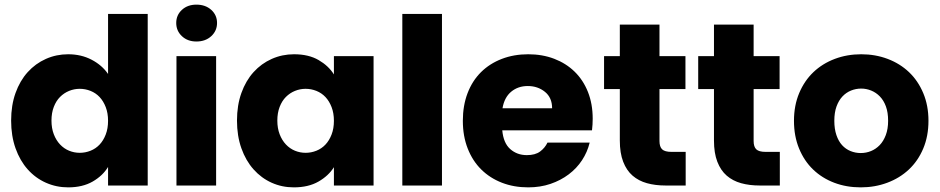

<svg xmlns="http://www.w3.org/2000/svg" viewBox="-20 -800 4053 828"><path d="M28 -280Q28 -346 47 -399Q66 -452 99.5 -489Q133 -526 178 -546Q223 -566 274 -566Q330 -566 375 -542.5Q420 -519 446 -481V-740H617V0H446V-80Q423 -42 379.5 -17Q336 8 274 8Q223 8 178 -12Q133 -32 99.5 -69.5Q66 -107 47 -160.5Q28 -214 28 -280ZM446 -279Q446 -312 436 -338Q426 -364 409.5 -381.5Q393 -399 370.5 -408Q348 -417 324 -417Q300 -417 278 -408Q256 -399 239 -382Q222 -365 212 -339Q202 -313 202 -280Q202 -247 212 -221Q222 -195 239 -177Q256 -159 278 -150Q300 -141 324 -141Q348 -141 370.5 -150Q393 -159 409.5 -176.5Q426 -194 436 -220Q446 -246 446 -279Z M741 -558H912V0H741ZM827 -621Q789 -621 764.5 -644Q740 -667 740 -701Q740 -735 764.5 -757.5Q789 -780 827 -780Q866 -780 891 -757.5Q916 -735 916 -701Q916 -667 891 -644Q866 -621 827 -621Z M1002 -280Q1002 -346 1021 -399Q1040 -452 1073.5 -489Q1107 -526 1152 -546Q1197 -566 1248 -566Q1311 -566 1354 -541Q1397 -516 1420 -479V-558H1591V0H1420V-79Q1397 -42 1353.5 -17Q1310 8 1247 8Q1196 8 1151.5 -12Q1107 -32 1073.5 -69.5Q1040 -107 1021 -160.5Q1002 -214 1002 -280ZM1420 -279Q1420 -312 1410 -338Q1400 -364 1383.5 -381.5Q1367 -399 1344.5 -408Q1322 -417 1298 -417Q1274 -417 1252 -408Q1230 -399 1213 -382Q1196 -365 1186 -339Q1176 -313 1176 -280Q1176 -247 1186 -221Q1196 -195 1213 -177Q1230 -159 1252 -150Q1274 -141 1298 -141Q1322 -141 1344.5 -150Q1367 -159 1383.5 -176.5Q1400 -194 1410 -220Q1420 -246 1420 -279Z M1715 -740H1886V0H1715Z M2256 -429Q2214 -429 2184.5 -404.5Q2155 -380 2147 -333H2361Q2361 -379 2330 -404Q2299 -429 2256 -429ZM2523 -185Q2513 -144 2490 -109Q2467 -74 2432.5 -48Q2398 -22 2354 -7Q2310 8 2258 8Q2196 8 2144.5 -12Q2093 -32 2055.5 -69Q2018 -106 1997 -159.5Q1976 -213 1976 -279Q1976 -345 1996.5 -398.5Q2017 -452 2054.5 -489Q2092 -526 2144 -546Q2196 -566 2258 -566Q2319 -566 2370 -546.5Q2421 -527 2458 -491Q2495 -455 2515.5 -403.5Q2536 -352 2536 -288Q2536 -263 2533 -238H2146Q2151 -183 2180.5 -157Q2210 -131 2252 -131Q2288 -131 2309 -146.5Q2330 -162 2341 -185Z M2653 -416H2585V-558H2653V-694H2824V-558H2936V-416H2824V-192Q2824 -167 2835.5 -156Q2847 -145 2876 -145H2937V0H2850Q2806 0 2770 -10Q2734 -20 2708 -42.5Q2682 -65 2667.5 -102.5Q2653 -140 2653 -194Z M3059 -416H2991V-558H3059V-694H3230V-558H3342V-416H3230V-192Q3230 -167 3241.5 -156Q3253 -145 3282 -145H3343V0H3256Q3212 0 3176 -10Q3140 -20 3114 -42.5Q3088 -65 3073.5 -102.5Q3059 -140 3059 -194Z M3984 -279Q3984 -213 3961.5 -159.5Q3939 -106 3899.5 -69Q3860 -32 3806.5 -12Q3753 8 3692 8Q3630 8 3577.5 -12Q3525 -32 3486.5 -69Q3448 -106 3426 -159.5Q3404 -213 3404 -279Q3404 -345 3426.5 -398.5Q3449 -452 3488 -489Q3527 -526 3580 -546Q3633 -566 3694 -566Q3755 -566 3808 -546Q3861 -526 3900 -489Q3939 -452 3961.5 -398.5Q3984 -345 3984 -279ZM3578 -279Q3578 -244 3587 -217.5Q3596 -191 3611.5 -174Q3627 -157 3648 -148.5Q3669 -140 3692 -140Q3715 -140 3736 -148.5Q3757 -157 3773.5 -174Q3790 -191 3800 -217.5Q3810 -244 3810 -279Q3810 -315 3800.5 -341Q3791 -367 3774.5 -384Q3758 -401 3737 -409.5Q3716 -418 3694 -418Q3671 -418 3650 -409.5Q3629 -401 3613 -384Q3597 -367 3587.5 -341Q3578 -315 3578 -279Z"/></svg>

Font: SVN-Poppins
Style: Bold
Weight: 700
Designer: Ninad Kale (Devanagari), Jonny Pinhorn (Latin)
Foundry: Indian Type Foundry
Version: Version 3.200;PS 1.000;hotconv 16.6.54;makeotf.lib2.5.65590